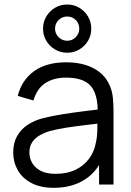

<svg xmlns="http://www.w3.org/2000/svg" viewBox="-20 -838 596 872"><path d="M285 -598.5Q255 -598.5 230 -613.2Q205 -628 190.2 -652.8Q175.5 -677.5 175.5 -708Q175.5 -738 190.2 -763Q205 -788 230 -802.8Q255 -817.5 285 -817.5Q315.5 -817.5 340.2 -802.8Q365 -788 379.8 -763Q394.5 -738 394.5 -708Q394.5 -677.5 379.8 -652.8Q365 -628 340.2 -613.2Q315.5 -598.5 285 -598.5ZM285 -653Q308.5 -653 324.2 -669.2Q340 -685.5 340 -708Q340 -731 324.2 -747Q308.5 -763 285 -763Q262.5 -763 246.2 -747Q230 -731 230 -708Q230 -685.5 246.2 -669.2Q262.5 -653 285 -653ZM224.5 15Q163.5 15 122.2 -7Q81 -29 60.5 -65.5Q40 -102 40 -145Q40 -189 57.8 -220.2Q75.5 -251.5 106.2 -271.5Q137 -291.5 177.5 -302Q218.5 -312 268.2 -319.8Q318 -327.5 366 -333.5Q397 -337 423.5 -340.5Q422.5 -411.5 392.5 -447Q360 -485.5 279.5 -485.5Q224 -485.5 185.8 -460.5Q147.5 -435.5 132 -381.5L60.5 -402.5Q79 -475 135 -515Q191 -555 280.5 -555Q354.5 -555 406.2 -527.2Q458 -499.5 479.5 -447Q489.5 -423.5 492.5 -394.5Q495.5 -365.5 495.5 -335.5V0H430V-89Q404.5 -47 363.5 -21.5Q305.5 15 224.5 15ZM233 -48.5Q284.5 -48.5 323 -67Q361.5 -85.5 385 -117.8Q408.5 -150 415.5 -190.5Q421.5 -216.5 422 -248Q422.5 -264.5 422.5 -276.5Q397 -273 369 -270Q325.5 -265 283.2 -258.5Q241 -252 207 -243Q184 -236.5 162.5 -224.8Q141 -213 127.2 -193.5Q113.5 -174 113.5 -145Q113.5 -121.5 125.2 -99.5Q137 -77.5 163.2 -63Q189.5 -48.5 233 -48.5Z"/></svg>

Font: Cns Manrope
Style: Regular
Weight: 400
Designer: Mikhail Sharanda
Foundry: Mikhail Sharanda
Version: Version 4.504